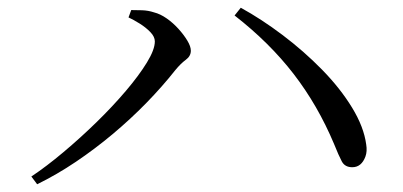

<svg xmlns="http://www.w3.org/2000/svg" viewBox="-20 -594 1040 496"><path d="M61 -138Q100 -164 144 -201Q188 -238 229.5 -278.5Q271 -319 305 -359Q339 -399 359.5 -432.5Q380 -466 380 -487Q380 -499 368.5 -511Q357 -523 341 -533Q325 -543 312 -549L319 -568Q331 -568 347 -567.5Q363 -567 378 -562Q394 -558 410.5 -546.5Q427 -535 441 -519.5Q455 -504 464 -489Q473 -474 473 -463Q473 -449 460 -439.5Q447 -430 433 -413Q399 -370 358 -328Q317 -286 271 -247.5Q225 -209 176 -176Q127 -143 76 -118ZM890 -162Q871 -162 863 -177Q855 -192 843 -222Q801 -322 738.5 -403Q676 -484 586 -554L602 -574Q655 -545 710 -503.5Q765 -462 812 -414Q859 -366 889.5 -316Q920 -266 926 -221Q929 -203 924 -189.5Q919 -176 910.5 -169Q902 -162 890 -162Z"/></svg>

Font: Noto Serif HK ExtraLight
Style: Regular
Weight: 400
Version: Version 2.002-H1;hotconv 1.1.0;makeotfexe 2.6.0